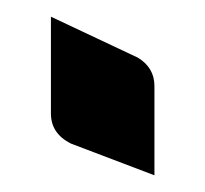

<svg xmlns="http://www.w3.org/2000/svg" viewBox="-20 -416 246 230"><path d="M145 -347Q165 -335 165 -313V-206L65 -244Q41 -256 41 -280V-396Z"/></svg>

Font: UN Bangla
Style: Bold
Weight: 700
Designer: Desinged by Rajon, Unicode developed by Rashed (IMGN)
Version: Version 2.001;March 19, 2023;FontCreator 14.0.0.2901 64-bit